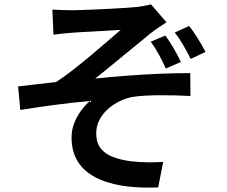

<svg xmlns="http://www.w3.org/2000/svg" viewBox="-20 -804 1040 880"><path d="M220 -760Q242 -759 264 -758Q286 -757 311 -757Q324 -757 352 -758Q380 -759 415.5 -760.5Q451 -762 488.5 -764Q526 -766 557.5 -768Q589 -770 607 -772Q629 -775 645.5 -778Q662 -781 672 -784L743 -702Q729 -693 707 -678Q685 -663 671 -652Q649 -634 623.5 -613Q598 -592 570.5 -569.5Q543 -547 515.5 -524.5Q488 -502 462.5 -481Q437 -460 416 -444Q485 -451 561.5 -457Q638 -463 713 -466Q788 -469 852 -469L853 -364Q781 -368 711.5 -367.5Q642 -367 596 -361Q561 -356 530 -341Q499 -326 474 -303.5Q449 -281 435 -253Q421 -225 421 -193Q421 -150 441.5 -124Q462 -98 498 -84.5Q534 -71 579 -65Q621 -60 661 -60Q701 -60 728 -62L705 55Q515 63 411.5 5.5Q308 -52 308 -174Q308 -209 320.5 -240.5Q333 -272 352.5 -298Q372 -324 392 -341Q321 -335 237 -324Q153 -313 73 -300L63 -408Q103 -412 151 -418Q199 -424 237 -428Q273 -451 314.5 -483.5Q356 -516 397 -550.5Q438 -585 473.5 -615.5Q509 -646 533 -667Q520 -666 497.5 -665Q475 -664 448.5 -662Q422 -660 395 -659Q368 -658 346 -656.5Q324 -655 311 -654Q293 -653 270 -650.5Q247 -648 225 -645ZM738 -641Q757 -615 775.5 -583.5Q794 -552 809 -520L740 -490Q725 -523 709 -552.5Q693 -582 671 -613ZM847 -685Q866 -661 886.5 -628Q907 -595 922 -566L854 -534Q838 -566 820 -597Q802 -628 781 -655Z"/></svg>

Font: Noto Sans SC SemiBold
Style: Regular
Weight: 600
Designer: Ryoko NISHIZUKA 西塚涼子 (kana, bopomofo & ideographs); Paul D. Hunt (Latin, Greek & Cyrillic); Sandoll Communications 산돌커뮤니
Foundry: Adobe
Version: Version 2.004-H2;hotconv 1.0.118;makeotfexe 2.5.65603